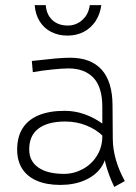

<svg xmlns="http://www.w3.org/2000/svg" viewBox="-20 -715 534 754"><path d="M428.7 19Q381.8 -78.1 381.8 -169.9V-294.9Q381.8 -373 346.9 -409.7Q312 -446.3 249 -446.3Q226.6 -446.3 185.3 -442.1Q144 -438 108.9 -431.6L105 -475.6Q164.6 -482.4 198.5 -485.4Q232.4 -488.3 255.4 -488.3Q336.9 -488.3 379.2 -441.4Q421.4 -394.5 421.9 -301.8L422.9 -170.9Q423.3 -89.4 470.2 -3.9ZM216.8 11.2Q163.1 11.2 125 -5.1Q86.9 -21.5 67.1 -52.5Q47.4 -83.5 47.4 -127.4Q47.4 -177.7 69.1 -211.7Q90.8 -245.6 132.6 -262.7Q174.3 -279.8 233.9 -279.8Q273.4 -279.8 311 -266.8Q348.6 -253.9 383.8 -228.5L385.3 -179.7Q358.4 -206.5 319.3 -222.2Q280.3 -237.8 236.3 -237.8Q167.5 -237.8 130.9 -210Q94.2 -182.1 94.7 -127Q95.2 -81.5 130.9 -56.9Q166.5 -32.2 231.9 -32.2Q270 -32.2 304.7 -50.8Q339.4 -69.3 360.6 -103.3Q381.8 -137.2 381.8 -180.2L397 -120.1Q397 -84 374.5 -54Q352.1 -23.9 311 -6.3Q270 11.2 216.8 11.2ZM245.1 -575.2Q209.5 -575.2 181.2 -589.6Q152.8 -604 136 -630.9Q119.1 -657.7 116.2 -694.8H159.7Q162.6 -657.2 185.8 -636Q209 -614.7 246.1 -614.7Q279.3 -614.7 303.7 -637Q328.1 -659.2 332.5 -694.8H377.9Q373 -658.7 355 -631.6Q336.9 -604.5 308.6 -589.8Q280.3 -575.2 245.1 -575.2Z"/></svg>

Font: DavidDev Light
Style: Regular
Weight: 300
Designer: David.dev
Foundry: David.dev
Version: Version 1.001;FEAKit 1.0